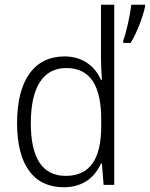

<svg xmlns="http://www.w3.org/2000/svg" viewBox="-20 -873 632 810"><path d="M249 -83C333 -83 381 -128 406 -183H410L417 -93H462V-853H406V-628C406 -601 408 -566 410 -536H406C382 -591 331 -635 252 -635C126 -635 52 -537 52 -354C52 -177 122 -83 249 -83ZM592 -845V-853H534C530 -815 512 -731 500 -703V-692H531C557 -733 583 -802 592 -845ZM257 -131C157 -131 110 -209 110 -353C110 -504 161 -586 260 -586C362 -586 407 -509 407 -369V-341C407 -206 362 -131 257 -131Z"/></svg>

Font: Noto Sans Kannada UI SemiCondensed Light
Style: Regular
Weight: 300
Width: 4
Designer: Jelle Bosma - Monotype Design Team
Foundry: Monotype Imaging Inc.
Version: Version 2.005